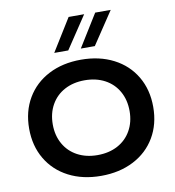

<svg xmlns="http://www.w3.org/2000/svg" viewBox="-99 -1023 1018 1120"><g transform="rotate(-10 410.0 -463.0)"><path d="M778 -334Q778 -232 732 -154Q686 -76 602.5 -33Q519 10 410 10Q301 10 218 -33Q135 -76 89 -154Q43 -232 43 -334Q43 -436 89 -514Q135 -592 218 -635Q301 -678 410 -678Q519 -678 602.5 -635Q686 -592 732 -514Q778 -436 778 -334ZM638 -334Q638 -400 609.5 -450.5Q581 -501 529.5 -528.5Q478 -556 410 -556Q343 -556 291.5 -528.5Q240 -501 211.5 -450.5Q183 -400 183 -334Q183 -269 211.5 -218.5Q240 -168 291.5 -140.5Q343 -113 410 -113Q478 -113 529.5 -140.5Q581 -168 609.5 -218.5Q638 -269 638 -334ZM540 -934H632L504 -742H421ZM383 -936H475L347 -744H264Z"/></g></svg>

Font: Madhuban SemiBold
Style: Regular
Weight: 600
Designer: jaikishan Patel
Foundry: MagicType
Version: Version 1.000